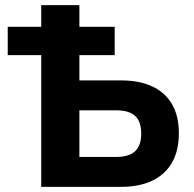

<svg xmlns="http://www.w3.org/2000/svg" viewBox="-20 -725 751 745"><path d="M140 0V-511H10V-621H140V-705H288V-621H425V-511H288V-413H450Q520 -413 570 -390Q620 -367 647 -321.5Q674 -276 674 -208Q674 -140 647 -93.5Q620 -47 570 -23.5Q520 0 450 0ZM288 -116H430Q481 -116 504.5 -138.5Q528 -161 528 -206Q528 -253 504.5 -275Q481 -297 430 -297H288Z"/></svg>

Font: Nunito Sans 10pt SemiCondensed ExtraBold
Style: Regular
Weight: 800
Width: 4
Designer: Vernon Adams
Foundry: Vernon Adams
Version: Version 3.101;gftools[0.9.27]